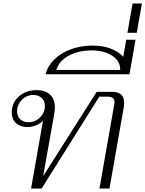

<svg xmlns="http://www.w3.org/2000/svg" viewBox="-20 -1092 842 1112"><path d="M699 -496Q699 -481 697 -472L614 0H556L642 -489Q643 -493 643 -500Q643 -532 605 -532H555L221 0H160L229 -393Q215 -377 189.5 -366.5Q164 -356 138 -356Q97 -356 72.5 -379Q48 -402 48 -440Q48 -496 89 -533Q130 -570 192 -570Q243 -570 270.5 -543.5Q298 -517 298 -468Q298 -457 294 -431L230 -72L540 -560H631Q699 -560 699 -496ZM240 -479Q240 -507 221.5 -524.5Q203 -542 173 -542Q135 -542 107 -514Q79 -486 79 -447Q79 -419 97 -401.5Q115 -384 145 -384Q184 -384 212 -412Q240 -440 240 -479Z M765 -862 730 -662H244Q256 -710 295 -748Q334 -786 391.5 -807Q449 -828 516 -828Q574 -828 620 -811Q666 -794 694 -763L711 -862ZM511 -800Q434 -800 378 -769.5Q322 -739 306 -687H676Q678 -736 631.5 -768Q585 -800 511 -800Z M748 -1072H802L772 -902H718Z"/></svg>

Font: Fahkwang ExtraLight
Style: Italic
Weight: 275
Italic angle: -10°
Designer: Suppakit Chalermlarp | Katatrad Co.,Ltd.
Foundry: Cadson Demak Co.,Ltd.
Version: Version 1.000; ttfautohint (v1.6)